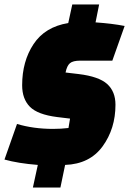

<svg xmlns="http://www.w3.org/2000/svg" viewBox="-23 -738 594 858"><path d="M300 -718H420L404 -638Q477 -633 534 -622L479 -467H336Q303 -467 289.5 -455.5Q276 -444 270 -414L329 -407Q419 -396 456 -362.5Q493 -329 493 -270Q493 -163 435.5 -84Q378 -5 268 -1L247 100H124L146 -1Q58 -8 -3 -25L53 -184Q127 -162 214 -162Q250 -162 283 -166L290 -208L232 -215Q145 -226 110.5 -261Q76 -296 76 -357Q76 -464 127 -541Q178 -618 282 -635Z"/></svg>

Font: Changa One
Style: Italic
Weight: 400
Italic angle: -12°
Designer: Eduardo Rodriguez Tunni
Foundry: Eduardo Rodriguez Tunni
Version: Version 1.003